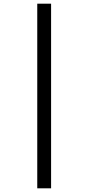

<svg xmlns="http://www.w3.org/2000/svg" viewBox="-20 -782 479 1041"><path d="M257 239V-762H182V239Z"/></svg>

Font: Noto Sans Display SemiCondensed
Style: Regular
Weight: 400
Width: 4
Designer: Monotype Design team
Foundry: Monotype Imaging Inc.
Version: 1.000